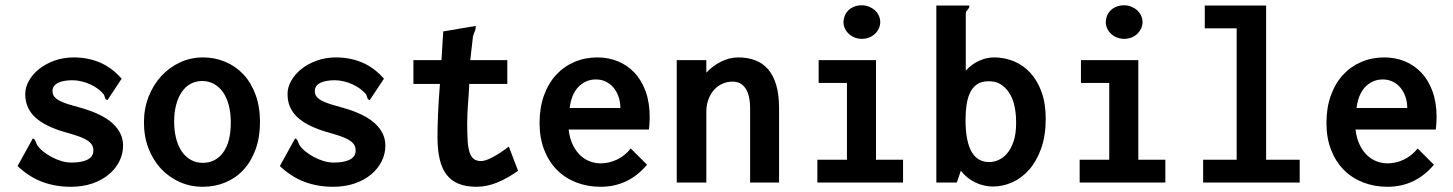

<svg xmlns="http://www.w3.org/2000/svg" viewBox="-20 -696 5540 732"><path d="M390.1 -314.9Q386.2 -314.9 384 -317.1Q381.8 -319.3 380.6 -322.5Q379.4 -325.7 378.4 -329.3Q377.4 -333 376 -335.9Q367.2 -346.7 354 -356.7Q340.8 -366.7 325 -374Q309.1 -381.3 291.3 -385.7Q273.4 -390.1 255.9 -390.1Q240.7 -390.1 227.1 -387.9Q213.4 -385.7 202.9 -380.9Q192.4 -376 186.3 -368.2Q180.2 -360.4 180.2 -349.1Q180.2 -336.4 186.8 -327.9Q193.4 -319.3 206.5 -312.3Q219.7 -305.2 239.7 -298.8Q259.8 -292.5 287.1 -285.2Q370.6 -261.7 409.9 -225.1Q449.2 -188.5 449.2 -141.1Q449.2 -109.4 435.1 -81.1Q420.9 -52.7 395 -31Q369.1 -9.3 332.3 3.4Q295.4 16.1 250 16.1Q190.9 16.1 140.9 -2.7Q90.8 -21.5 46.9 -63L105 -168Q110.8 -167 113.8 -160.9Q116.7 -154.8 121.1 -144Q128.9 -131.3 143.6 -119.4Q158.2 -107.4 176.3 -97.7Q194.3 -87.9 214.1 -82Q233.9 -76.2 252 -76.2Q292 -76.2 314 -87.6Q335.9 -99.1 335.9 -122.1Q335.9 -133.8 331.1 -142.6Q326.2 -151.4 315.7 -158.9Q305.2 -166.5 288.1 -173.1Q271 -179.7 246.1 -187Q232.4 -190.9 219 -194.8Q205.6 -198.7 191.9 -204.1Q164.6 -214.4 143.1 -227.3Q121.6 -240.2 106.7 -256.3Q91.8 -272.5 84 -292.7Q76.2 -313 76.2 -337.9Q76.2 -362.8 90.1 -387.7Q104 -412.6 128.4 -432.4Q152.8 -452.1 186.8 -464.6Q220.7 -477.1 261.2 -477.1Q314.5 -477.1 360.1 -458Q405.8 -439 443.8 -396Z M753.9 -477.1Q799.3 -477.1 838.9 -460.4Q878.4 -443.8 908 -412.4Q937.5 -380.9 954.3 -335Q971.2 -289.1 971.2 -231Q971.2 -172.9 954.6 -127Q938 -81.1 908.9 -49.3Q879.9 -17.6 839.8 -0.7Q799.8 16.1 752.9 16.1Q706.1 16.1 665.3 -2Q624.5 -20 594 -52.7Q563.5 -85.4 546.1 -130.4Q528.8 -175.3 528.8 -229Q528.8 -282.2 546.6 -327.6Q564.5 -373 595.2 -406.2Q626 -439.5 666.7 -458.3Q707.5 -477.1 753.9 -477.1ZM859.9 -229Q859.9 -267.1 851.8 -296.4Q843.8 -325.7 829.1 -345.9Q814.5 -366.2 794.4 -376.7Q774.4 -387.2 751 -387.2Q727.1 -387.2 707.3 -376.7Q687.5 -366.2 673.6 -346.2Q659.7 -326.2 651.9 -297.6Q644 -269 644 -232.9Q644 -196.8 651.6 -167.7Q659.2 -138.7 673.3 -118.2Q687.5 -97.7 707.8 -86.4Q728 -75.2 752.9 -75.2Q801.8 -75.2 830.8 -114.7Q859.9 -154.3 859.9 -229Z M1390.1 -314.9Q1386.2 -314.9 1384 -317.1Q1381.8 -319.3 1380.6 -322.5Q1379.4 -325.7 1378.4 -329.3Q1377.4 -333 1376 -335.9Q1367.2 -346.7 1354 -356.7Q1340.8 -366.7 1325 -374Q1309.1 -381.3 1291.3 -385.7Q1273.4 -390.1 1255.9 -390.1Q1240.7 -390.1 1227.1 -387.9Q1213.4 -385.7 1202.9 -380.9Q1192.4 -376 1186.3 -368.2Q1180.2 -360.4 1180.2 -349.1Q1180.2 -336.4 1186.8 -327.9Q1193.4 -319.3 1206.5 -312.3Q1219.7 -305.2 1239.7 -298.8Q1259.8 -292.5 1287.1 -285.2Q1370.6 -261.7 1409.9 -225.1Q1449.2 -188.5 1449.2 -141.1Q1449.2 -109.4 1435.1 -81.1Q1420.9 -52.7 1395 -31Q1369.1 -9.3 1332.3 3.4Q1295.4 16.1 1250 16.1Q1190.9 16.1 1140.9 -2.7Q1090.8 -21.5 1046.9 -63L1105 -168Q1110.8 -167 1113.8 -160.9Q1116.7 -154.8 1121.1 -144Q1128.9 -131.3 1143.6 -119.4Q1158.2 -107.4 1176.3 -97.7Q1194.3 -87.9 1214.1 -82Q1233.9 -76.2 1252 -76.2Q1292 -76.2 1314 -87.6Q1335.9 -99.1 1335.9 -122.1Q1335.9 -133.8 1331.1 -142.6Q1326.2 -151.4 1315.7 -158.9Q1305.2 -166.5 1288.1 -173.1Q1271 -179.7 1246.1 -187Q1232.4 -190.9 1219 -194.8Q1205.6 -198.7 1191.9 -204.1Q1164.6 -214.4 1143.1 -227.3Q1121.6 -240.2 1106.7 -256.3Q1091.8 -272.5 1084 -292.7Q1076.2 -313 1076.2 -337.9Q1076.2 -362.8 1090.1 -387.7Q1104 -412.6 1128.4 -432.4Q1152.8 -452.1 1186.8 -464.6Q1220.7 -477.1 1261.2 -477.1Q1314.5 -477.1 1360.1 -458Q1405.8 -439 1443.8 -396Z M1669.9 -576.2 1793.9 -597.2Q1793.9 -584.5 1790 -576.2Q1786.1 -567.9 1783.2 -557.1L1772.9 -466.8H1914.1V-376H1769Q1767.6 -339.8 1764.4 -301.3Q1761.2 -262.7 1761.2 -225.1Q1761.2 -187 1762.9 -159.7Q1764.6 -132.3 1770.3 -115.2Q1775.9 -98.1 1786.4 -90.1Q1796.9 -82 1814 -82Q1830.6 -82 1857.9 -96.4Q1885.3 -110.8 1919.9 -137.2L1955.1 -44.9Q1914.1 -15.6 1874.8 0.2Q1835.4 16.1 1796.9 16.1Q1757.8 16.1 1729.7 5.1Q1701.7 -5.9 1683.3 -29.1Q1665 -52.2 1656.5 -88.4Q1647.9 -124.5 1647.9 -174.8Q1647.9 -208.5 1649.9 -258.1Q1651.9 -307.6 1657.2 -376H1556.2V-466.8H1663.1Z M2257.8 -477.1Q2299.3 -477.1 2335.4 -462.4Q2371.6 -447.8 2398.7 -419.2Q2425.8 -390.6 2441.4 -347.9Q2457 -305.2 2457 -249Q2457 -236.8 2456.1 -225.1Q2455.1 -213.4 2454.1 -202.1H2147.9Q2151.9 -168.5 2163.6 -144.3Q2175.3 -120.1 2191.9 -104.2Q2208.5 -88.4 2228.8 -80.8Q2249 -73.2 2270 -73.2Q2301.8 -73.2 2332.3 -87.6Q2362.8 -102.1 2384.8 -129.9L2446.8 -67.9Q2376 16.1 2270 16.1Q2219.7 16.1 2177 -0.5Q2134.3 -17.1 2103.3 -48.3Q2072.3 -79.6 2054.7 -124.8Q2037.1 -169.9 2037.1 -227.1Q2037.1 -285.2 2053.7 -331.5Q2070.3 -377.9 2099.9 -410.2Q2129.4 -442.4 2169.7 -459.7Q2210 -477.1 2257.8 -477.1ZM2345.2 -284.2Q2345.2 -306.2 2338.6 -325.9Q2332 -345.7 2320.1 -360.6Q2308.1 -375.5 2290.8 -384.3Q2273.4 -393.1 2252 -393.1Q2231.4 -393.1 2214.1 -385.3Q2196.8 -377.4 2183.8 -363.3Q2170.9 -349.1 2162.8 -329.1Q2154.8 -309.1 2151.9 -284.2Z M2560.1 0V-466.8H2672.9V-418.9Q2697.3 -445.3 2729.5 -461.2Q2761.7 -477.1 2794.9 -477.1Q2830.1 -477.1 2858.9 -466.3Q2887.7 -455.6 2908 -432.4Q2928.2 -409.2 2939.2 -372.3Q2950.2 -335.4 2950.2 -283.2V0H2839.8V-282.2Q2839.8 -309.1 2835 -328.6Q2830.1 -348.1 2821.3 -360.6Q2812.5 -373 2800.3 -378.9Q2788.1 -384.8 2772.9 -384.8Q2752 -384.8 2733.6 -376.5Q2715.3 -368.2 2701.9 -353Q2688.5 -337.9 2680.7 -316.7Q2672.9 -295.4 2672.9 -270V0Z M3266.1 -675.8Q3280.3 -675.8 3293 -670.7Q3305.7 -665.5 3315.2 -657Q3324.7 -648.4 3330.3 -636.7Q3335.9 -625 3335.9 -611.8Q3335.9 -598.6 3330.3 -586.9Q3324.7 -575.2 3315.2 -566.4Q3305.7 -557.6 3293 -552.7Q3280.3 -547.9 3266.1 -547.9Q3252 -547.9 3239 -552.7Q3226.1 -557.6 3216.6 -566.4Q3207 -575.2 3201.4 -586.9Q3195.8 -598.6 3195.8 -611.8Q3195.8 -623.5 3200.2 -635Q3204.6 -646.5 3213.4 -655.5Q3222.2 -664.6 3235.4 -670.2Q3248.5 -675.8 3266.1 -675.8ZM3101.1 -466.8H3319.8V-86.9H3422.9V0H3096.2V-86.9H3209V-379.9H3101.1Z M3549.8 -674.8H3675.8Q3675.8 -668.9 3673.8 -665.5Q3671.9 -662.1 3669.7 -659.4Q3667.5 -656.7 3665 -653.8Q3662.6 -650.9 3662.1 -646V-426.8Q3684.1 -451.2 3712.4 -464.1Q3740.7 -477.1 3770 -477.1Q3809.6 -477.1 3845.2 -462.4Q3880.9 -447.8 3908 -418.5Q3935.1 -389.2 3950.9 -345.5Q3966.8 -301.8 3966.8 -243.2Q3966.8 -178.7 3949.5 -130.1Q3932.1 -81.5 3903.8 -49.3Q3875.5 -17.1 3839.4 -1Q3803.2 15.1 3766.1 15.1Q3731 15.1 3698.7 -0.2Q3666.5 -15.6 3643.1 -44.9L3627.9 0H3549.8ZM3661.1 -238.8Q3661.1 -195.3 3667.5 -164.8Q3673.8 -134.3 3685.5 -115Q3697.3 -95.7 3714.1 -86.9Q3731 -78.1 3752 -78.1Q3768.6 -78.1 3786.6 -85.9Q3804.7 -93.8 3819.8 -111.3Q3835 -128.9 3844.5 -157.5Q3854 -186 3854 -228Q3854 -272.5 3844.5 -304.4Q3835 -336.4 3816.9 -356Q3803.2 -371.1 3787.8 -378.7Q3772.5 -386.2 3749 -386.2Q3721.7 -386.2 3704.6 -374.3Q3687.5 -362.3 3678 -341.8Q3668.5 -321.3 3664.8 -294.7Q3661.1 -268.1 3661.1 -238.8Z M4266.1 -675.8Q4280.3 -675.8 4293 -670.7Q4305.7 -665.5 4315.2 -657Q4324.7 -648.4 4330.3 -636.7Q4335.9 -625 4335.9 -611.8Q4335.9 -598.6 4330.3 -586.9Q4324.7 -575.2 4315.2 -566.4Q4305.7 -557.6 4293 -552.7Q4280.3 -547.9 4266.1 -547.9Q4252 -547.9 4239 -552.7Q4226.1 -557.6 4216.6 -566.4Q4207 -575.2 4201.4 -586.9Q4195.8 -598.6 4195.8 -611.8Q4195.8 -623.5 4200.2 -635Q4204.6 -646.5 4213.4 -655.5Q4222.2 -664.6 4235.4 -670.2Q4248.5 -675.8 4266.1 -675.8ZM4101.1 -466.8H4319.8V-86.9H4422.9V0H4096.2V-86.9H4209V-379.9H4101.1Z M4573.2 -674.8H4807.1V-86.9H4935.1V0H4566.9V-86.9H4694.8V-587.9H4573.2Z M5257.8 -477.1Q5299.3 -477.1 5335.4 -462.4Q5371.6 -447.8 5398.7 -419.2Q5425.8 -390.6 5441.4 -347.9Q5457 -305.2 5457 -249Q5457 -236.8 5456.1 -225.1Q5455.1 -213.4 5454.1 -202.1H5147.9Q5151.9 -168.5 5163.6 -144.3Q5175.3 -120.1 5191.9 -104.2Q5208.5 -88.4 5228.8 -80.8Q5249 -73.2 5270 -73.2Q5301.8 -73.2 5332.3 -87.6Q5362.8 -102.1 5384.8 -129.9L5446.8 -67.9Q5376 16.1 5270 16.1Q5219.7 16.1 5177 -0.5Q5134.3 -17.1 5103.3 -48.3Q5072.3 -79.6 5054.7 -124.8Q5037.1 -169.9 5037.1 -227.1Q5037.1 -285.2 5053.7 -331.5Q5070.3 -377.9 5099.9 -410.2Q5129.4 -442.4 5169.7 -459.7Q5210 -477.1 5257.8 -477.1ZM5345.2 -284.2Q5345.2 -306.2 5338.6 -325.9Q5332 -345.7 5320.1 -360.6Q5308.1 -375.5 5290.8 -384.3Q5273.4 -393.1 5252 -393.1Q5231.4 -393.1 5214.1 -385.3Q5196.8 -377.4 5183.8 -363.3Q5170.9 -349.1 5162.8 -329.1Q5154.8 -309.1 5151.9 -284.2Z"/></svg>

Font: InconsolataGo
Style: Bold
Weight: 700
Designer: Raph Levien, Kirill Tkachev(cyreal.org)
Foundry: Raph Levien, Kirill Tkachev(cyreal.org)
Version: Version 1.015; ttfautohint (v0.92) -l 8 -r 50 -G 200 -x 14 -